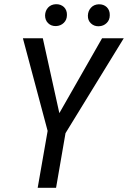

<svg xmlns="http://www.w3.org/2000/svg" viewBox="-20 -893 608 913"><path d="M194.3 -819.8C194.3 -804.7 199.2 -792 209 -782.7C218.3 -773.4 231 -768.6 246.1 -769C261.2 -769.5 273.9 -774.9 283.7 -784.7C293.5 -794.4 298.3 -806.6 298.3 -821.8C298.8 -836.9 293.9 -849.6 284.2 -859.4C273.9 -868.7 261.2 -873.5 246.1 -873C231 -872.6 218.3 -867.2 209 -857.4C199.7 -847.2 194.8 -835 194.3 -819.8ZM397.9 -818.8C397.5 -803.7 402.3 -791 412.6 -781.7C422.4 -772.5 434.6 -767.6 449.7 -768.1C464.8 -768.6 477.5 -773.9 487.3 -783.7C497.1 -793 502 -805.7 502 -820.8C502.4 -836.4 497.6 -849.1 487.8 -858.9C478 -868.2 465.3 -873 449.7 -872.6C434.6 -872.1 421.9 -866.7 412.6 -856.4C403.3 -846.2 398.4 -834 397.9 -818.8ZM465.3 -710.9 262.2 -355 183.6 -710.9H88.9L206.5 -270.5L159.2 0H246.6L291.5 -259.8L568.4 -710.9Z"/></svg>

Font: Roboto Condensed
Style: Italic
Weight: 400
Designer: Google
Version: Version 1.000;PS 001.000;hotconv 1.0.88;makeotf.lib2.5.64775